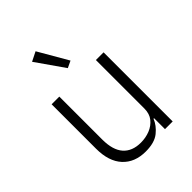

<svg xmlns="http://www.w3.org/2000/svg" viewBox="-222 -881 1006 1006"><g transform="rotate(-45 281.5 -378.0)"><path d="M414 0V-81H410Q396 -45 361 -16.5Q326 12 260 12Q179 12 132.5 -38.5Q86 -89 86 -183V-512H143V-194Q143 -116 177 -77.5Q211 -39 275 -39Q311 -39 342.5 -51.5Q374 -64 394 -89Q414 -114 414 -153V-512H471V0ZM280 -586 171 -742 223 -768 318 -604Z"/></g></svg>

Font: IBM Plex Sans Light
Style: Regular
Weight: 300
Designer: Mike Abbink, Paul van der Laan, Pieter van Rosmalen
Foundry: Bold Monday
Version: Version 3.201